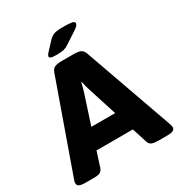

<svg xmlns="http://www.w3.org/2000/svg" viewBox="-201 -1012 1078 1152"><g transform="rotate(-30 337.5 -436.5)"><path d="M58 2Q24 2 12 -5Q0 -12 0 -25Q0 -32 2 -40Q4 -48 8 -57L223 -663Q231 -687 248 -694.5Q265 -702 298 -702H376Q410 -702 427 -694.5Q444 -687 452 -663L667 -57Q675 -36 675 -25Q675 -12 663 -5Q651 2 621 2H559Q533 2 516.5 -4Q500 -10 494 -30L461 -133H209L176 -30Q169 -11 155.5 -4.5Q142 2 116 2ZM317 -468 253 -271H418L355 -468Q350 -483 345.5 -499.5Q341 -516 338 -532H334Q331 -516 326.5 -499.5Q322 -483 317 -468ZM289 -749Q261 -749 251 -753Q241 -757 241 -763Q241 -767 243.5 -773Q246 -779 255 -788L308 -845Q323 -861 342.5 -868Q362 -875 403 -875Q446 -875 465 -871.5Q484 -868 484 -856Q484 -849 477.5 -841Q471 -833 454 -822L373 -769Q357 -758 340 -753.5Q323 -749 289 -749Z"/></g></svg>

Font: Asap Semi Expanded ExtraBold
Style: Regular
Weight: 800
Width: 6
Designer: Pablo Cosgaya
Foundry: Omnibus-Type
Version: Version 3.001; ttfautohint (v1.8.4.7-5d5b)